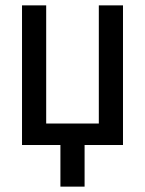

<svg xmlns="http://www.w3.org/2000/svg" viewBox="-20 -540 540 715"><path d="M295 155H205V0H62V-520H152V-80H348V-520H438V0H295Z"/></svg>

Font: Iosevka Term Curly Medium
Style: Regular
Weight: 500
Designer: Belleve Invis
Foundry: Belleve Invis
Version: Version 32.3.0